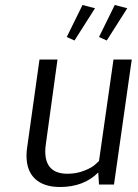

<svg xmlns="http://www.w3.org/2000/svg" viewBox="-20 -738 550 768"><path d="M310 -718 360 -705 278 -576 247 -590ZM439 -718 489 -705 407 -576 376 -590ZM436 0H376L373 -48Q315 10 220 10Q156 10 121 -22Q86 -54 86 -116Q86 -133 89 -151L138 -500H210L164 -166Q161 -148 161 -133Q161 -43 250 -43Q286 -43 317.5 -55.5Q349 -68 362 -81L376 -94L434 -500H507Z"/></svg>

Font: Arsenal
Style: Italic
Weight: 400
Italic angle: -9.10001°
Designer: Andrij Shevchenko
Foundry: Stairsfor
Version: Version 2.001;PS 002.001;hotconv 1.0.88;makeotf.lib2.5.64775